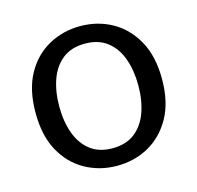

<svg xmlns="http://www.w3.org/2000/svg" viewBox="-85 -620 739 720"><g transform="rotate(-15 284.5 -260.0)"><path d="M285 11Q218 11 162 -20Q106 -51 73 -111Q40 -171 40 -260Q40 -349 73 -409Q106 -469 162 -500Q218 -531 285 -531Q353 -531 408.5 -500Q464 -469 497.5 -409Q531 -349 531 -260Q531 -171 497.5 -111Q464 -51 408.5 -20Q353 11 285 11ZM285 -57Q338 -57 372 -83.5Q406 -110 422.5 -156Q439 -202 439 -260Q439 -318 422.5 -364Q406 -410 372 -436.5Q338 -463 285 -463Q233 -463 199 -436.5Q165 -410 148.5 -364Q132 -318 132 -260Q132 -202 148.5 -156Q165 -110 199 -83.5Q233 -57 285 -57Z"/></g></svg>

Font: Murecho
Style: Regular
Weight: 400
Designer: Neil Summerour
Foundry: Positype
Version: Version 1.010; ttfautohint (v1.8.3)